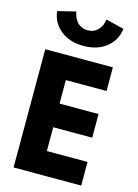

<svg xmlns="http://www.w3.org/2000/svg" viewBox="-160 -1209 930 1294"><g transform="rotate(15 305.5 -562.5)"><path d="M416 -1125 542 -1094Q533 -1013 470 -963Q407 -913 311 -913Q215 -913 152 -963Q89 -1013 80 -1094L206 -1125Q206 -1121 207.5 -1114Q209 -1107 216 -1089Q223 -1071 233.5 -1057.5Q244 -1044 264.5 -1033Q285 -1022 311 -1022Q353 -1022 379 -1048Q405 -1074 410 -1100ZM541 -825V-660H257V-496H529V-331H257V-165H541V0H69V-825Z"/></g></svg>

Font: Hussar
Style: BoldWeb
Weight: 700
Foundry: Cannot Into Space Fonts
Version: Version 2.00